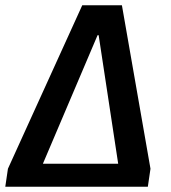

<svg xmlns="http://www.w3.org/2000/svg" viewBox="-26 -706 646 726"><path d="M-6 0 4 -68 285 -686H435L543 -68L533 0ZM112 -30 77 -87H477L430 -27L347 -573H343Z"/></svg>

Font: Chivo Mono Medium
Style: Italic
Weight: 500
Italic angle: -8.05°
Monospace: yes
Designer: Hector Gatti
Foundry: Omnibus-Type
Version: Version 1.008